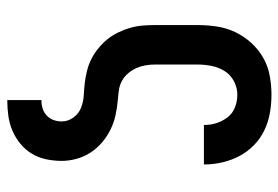

<svg xmlns="http://www.w3.org/2000/svg" viewBox="-142 -426 783 540"><g transform="rotate(90 250.0 -156.5)"><path d="M262 215V119H263Q275 119 286 115.5Q297 112 305.5 104Q314 96 318 85Q322 74 322 62Q322 44 311 29Q300 14 283.5 7.5Q267 1 249 0Q231 -1 213.5 -3Q196 -5 178.5 -9.5Q161 -14 145.5 -22Q130 -30 116 -41.5Q102 -53 91 -66.5Q80 -80 72 -96.5Q64 -113 59 -130Q54 -147 52.5 -164.5Q51 -182 51 -200V-320Q51 -347 55 -374Q59 -401 70.5 -425.5Q82 -450 100.5 -470.5Q119 -491 142.5 -504.5Q166 -518 193 -523Q220 -528 247 -528Q273 -528 298.5 -523.5Q324 -519 347 -508Q370 -497 388.5 -479Q407 -461 419 -438.5Q431 -416 437 -390.5Q443 -365 443 -340V-338H332V-339Q332 -357 326.5 -374Q321 -391 310 -405Q299 -419 282 -425.5Q265 -432 247 -432Q227 -432 209 -422.5Q191 -413 180.5 -396.5Q170 -380 166 -360Q162 -340 162 -320V-200Q162 -186 164.5 -172.5Q167 -159 172.5 -147Q178 -135 187 -124.5Q196 -114 208 -107.5Q220 -101 233.5 -99Q247 -97 261 -96Q283 -94 304 -89.5Q325 -85 344.5 -75.5Q364 -66 380.5 -52Q397 -38 409 -20Q421 -2 427 19.5Q433 41 433 62Q433 84 428.5 105.5Q424 127 413 145.5Q402 164 385 178Q368 192 348 200.5Q328 209 306.5 212Q285 215 263 215Z"/></g></svg>

Font: Iosevka Curly
Style: Bold
Weight: 700
Monospace: yes
Designer: Belleve Invis
Foundry: Belleve Invis
Version: Version 22.1.2; ttfautohint (v1.8.4)